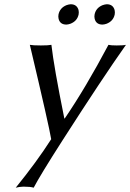

<svg xmlns="http://www.w3.org/2000/svg" viewBox="-20 -642 610 899"><path d="M253.9 -574.2Q260.3 -605 291 -617.7Q301.8 -621.6 311 -622.1Q339.8 -622.1 347.7 -595.2Q350.1 -584.5 348.1 -574.2Q341.3 -543 309.6 -530.8Q299.8 -527.3 291 -526.9Q261.2 -526.9 254.4 -553.7Q252 -564 253.9 -574.2ZM422.9 -574.2Q429.2 -605 460 -617.7Q470.7 -621.6 480 -622.1Q508.8 -622.1 516.6 -595.2Q519 -584.5 517.1 -574.2Q510.3 -543 479 -530.8Q469.2 -527.3 460 -526.9Q430.2 -526.9 423.3 -553.7Q420.9 -564 422.9 -574.2ZM119.6 -432.1Q133.8 -429.2 171.4 -429.2Q207.5 -429.2 220.7 -432.1Q232.4 -328.6 281.2 -87.4H283.2Q381.3 -231.4 487.8 -432.1Q498 -429.2 526.4 -429.2Q559.1 -429.2 569.8 -432.1Q460.4 -277.3 273.4 14.2Q168 178.7 137.7 236.8Q122.1 231.9 89.8 231.9Q71.3 232.4 53.7 236.8Q151.9 115.7 219.7 9.8Q210 -50.8 121.1 -426.3Q120.1 -429.7 119.6 -432.1Z"/></svg>

Font: Linux Biolinum Slanted O
Style: Slanted
Weight: 400
Designer: Philipp H. Poll
Foundry: Philipp H. Poll
Version: Version 1.0.4